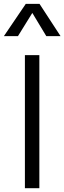

<svg xmlns="http://www.w3.org/2000/svg" viewBox="-34 -990 338 1010"><path d="M97 0V-700H173V0ZM-13.5 -800 101.5 -969.5H174L284.5 -800H209.5L136 -922L60.5 -800Z"/></svg>

Font: Geologica Cursive ExtraLight
Style: Regular
Weight: 250
Designer: Sindre Bremnes, Frode Helland
Foundry: Monokrom Skriftforlag AS
Version: Version 1.010;gftools[0.9.28]